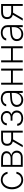

<svg xmlns="http://www.w3.org/2000/svg" viewBox="2041 -2619 590 4712"><g transform="rotate(-90 2336.0 -263.0)"><path d="M46.9 -263.7Q46.9 -341.8 76.2 -404.3Q105.5 -466.8 158 -502.4Q210.4 -538.1 277.3 -538.1Q328.1 -538.1 370.6 -517.3Q413.1 -496.6 440.7 -459.2Q468.3 -421.9 475.6 -373H425.8Q419.4 -407.2 399.2 -434.6Q378.9 -461.9 347.7 -477.5Q316.4 -493.2 278.3 -493.2Q225.6 -493.2 184.3 -463.9Q143.1 -434.6 119.9 -382.6Q96.7 -330.6 96.7 -264.6Q96.7 -198.7 119.6 -146.2Q142.6 -93.8 183.8 -64Q225.1 -34.2 278.3 -34.2Q315.9 -34.2 347.2 -49.1Q378.4 -64 399.2 -91.3Q419.9 -118.7 426.8 -155.3H476.6Q469.2 -106.9 442.1 -69.1Q415 -31.2 372.6 -10.3Q330.1 10.7 278.3 10.7Q210 10.7 157.5 -24.7Q105 -60.1 75.9 -122.6Q46.9 -185.1 46.9 -263.7Z M597.7 -530.3H801.8Q857.4 -530.3 897.9 -514.4Q938.5 -498.5 960 -468.8Q981.4 -439 981.4 -398.4Q981 -353 954.8 -323Q928.7 -293 881.8 -279.3Q914.1 -273.4 939.7 -255.6Q965.3 -237.8 980.2 -209.5Q995.1 -181.2 995.1 -144.5Q995.1 -102.5 974.6 -69.8Q954.1 -37.1 916.5 -18.6Q878.9 0 830.1 0H597.7ZM945.3 -148.4Q945.3 -179.2 932.4 -202.9Q919.4 -226.6 895.8 -239.7Q872.1 -252.9 841.8 -252.9H644.5V-45.9H830.1Q882.8 -45.9 914.1 -73.7Q945.3 -101.6 945.3 -148.4ZM932.6 -396.5Q931.6 -438.5 897.5 -461.4Q863.3 -484.4 801.8 -484.4H644.5V-296.9H807.6Q844.7 -296.9 873 -309.1Q901.4 -321.3 917 -344Q932.6 -366.7 932.6 -396.5Z M1437.5 -237.3H1285.2L1271 -237.8L1131.8 0H1078.1L1220.2 -244.1Q1168 -256.8 1141.1 -292Q1114.3 -327.1 1114.3 -383.8Q1114.3 -456.1 1158.4 -493.2Q1202.6 -530.3 1289.1 -530.3H1484.4V0H1437.5ZM1285.2 -283.2H1437.5V-485.4L1289.1 -484.4Q1225.1 -484.4 1194.1 -460Q1163.1 -435.5 1163.1 -383.8Q1163.1 -332 1193.1 -307.6Q1223.1 -283.2 1285.2 -283.2Z M1791 -34.2Q1832.5 -34.2 1864 -47.4Q1895.5 -60.5 1913.1 -85.7Q1930.7 -110.8 1930.7 -145.5Q1930.7 -176.3 1916.5 -200.4Q1902.3 -224.6 1878.2 -238Q1854 -251.5 1825.2 -252H1731.4V-296.9H1823.2Q1869.6 -302.2 1894.8 -325.7Q1919.9 -349.1 1919.9 -388.7Q1919.9 -419.9 1905 -443.6Q1890.1 -467.3 1862.5 -480.2Q1835 -493.2 1798.8 -493.2Q1761.7 -493.2 1732.2 -480.2Q1702.6 -467.3 1685.5 -443.8Q1668.5 -420.4 1667 -390.6H1616.2Q1618.2 -433.6 1641.8 -466.8Q1665.5 -500 1706.1 -518.6Q1746.6 -537.1 1796.9 -537.1Q1848.1 -537.1 1887.2 -518.1Q1926.3 -499 1947.5 -465.8Q1968.8 -432.6 1968.8 -390.6Q1968.8 -348.6 1946.3 -319.6Q1923.8 -290.5 1885.7 -278.3V-273.4Q1912.1 -269.5 1933.8 -251.7Q1955.6 -233.9 1968 -206.1Q1980.5 -178.2 1980.5 -145.5Q1980.5 -99.6 1956.8 -64.2Q1933.1 -28.8 1890.1 -9Q1847.2 10.7 1791 10.7Q1737.3 10.7 1695.3 -7.6Q1653.3 -25.9 1629.2 -59.1Q1605 -92.3 1603.5 -135.7H1655.3Q1656.7 -105 1673.8 -82Q1690.9 -59.1 1721.2 -46.6Q1751.5 -34.2 1791 -34.2Z M2259.8 -303.7Q2295.9 -306.6 2338.9 -309.6Q2381.8 -312.5 2411.1 -314V-371.1Q2411.1 -408.7 2394.5 -436.3Q2377.9 -463.9 2346.9 -479Q2315.9 -494.1 2273.4 -494.1Q2219.2 -494.1 2181.6 -470.2Q2144 -446.3 2133.8 -405.3H2083Q2088.9 -445.3 2115 -475.3Q2141.1 -505.4 2182.9 -521.7Q2224.6 -538.1 2275.4 -538.1Q2323.2 -538.1 2365.2 -520.5Q2407.2 -502.9 2433.6 -464.4Q2460 -425.8 2460 -367.2V0H2411.1V-91.8H2407.2Q2385.7 -46.4 2342 -17.3Q2298.3 11.7 2238.3 11.7Q2191.4 11.7 2152.6 -7.1Q2113.8 -25.9 2091.1 -61.5Q2068.4 -97.2 2068.4 -146.5Q2068.4 -216.3 2117.4 -256.3Q2166.5 -296.4 2259.8 -303.7ZM2244.1 -33.2Q2292.5 -33.2 2330.6 -56.6Q2368.7 -80.1 2389.9 -120.8Q2411.1 -161.6 2411.1 -211.9V-272L2378.9 -269.5Q2299.3 -263.2 2269.5 -261.7Q2190.4 -256.3 2153.8 -225.6Q2117.2 -194.8 2117.2 -144.5Q2117.2 -110.8 2133.8 -85.4Q2150.4 -60.1 2179.2 -46.6Q2208 -33.2 2244.1 -33.2Z M2662.1 -288.1H2959V-530.3H3007.8V0H2959V-242.2H2662.1V0H2613.3V-530.3H2662.1Z M3210.9 -288.1H3507.8V-530.3H3556.6V0H3507.8V-242.2H3210.9V0H3162.1V-530.3H3210.9Z M3875 -303.7Q3911.1 -306.6 3954.1 -309.6Q3997.1 -312.5 4026.4 -314V-371.1Q4026.4 -408.7 4009.8 -436.3Q3993.2 -463.9 3962.2 -479Q3931.2 -494.1 3888.7 -494.1Q3834.5 -494.1 3796.9 -470.2Q3759.3 -446.3 3749 -405.3H3698.2Q3704.1 -445.3 3730.2 -475.3Q3756.3 -505.4 3798.1 -521.7Q3839.8 -538.1 3890.6 -538.1Q3938.5 -538.1 3980.5 -520.5Q4022.5 -502.9 4048.8 -464.4Q4075.2 -425.8 4075.2 -367.2V0H4026.4V-91.8H4022.5Q4001 -46.4 3957.3 -17.3Q3913.6 11.7 3853.5 11.7Q3806.6 11.7 3767.8 -7.1Q3729 -25.9 3706.3 -61.5Q3683.6 -97.2 3683.6 -146.5Q3683.6 -216.3 3732.7 -256.3Q3781.7 -296.4 3875 -303.7ZM3859.4 -33.2Q3907.7 -33.2 3945.8 -56.6Q3983.9 -80.1 4005.1 -120.8Q4026.4 -161.6 4026.4 -211.9V-272L3994.1 -269.5Q3914.6 -263.2 3884.8 -261.7Q3805.7 -256.3 3769 -225.6Q3732.4 -194.8 3732.4 -144.5Q3732.4 -110.8 3749 -85.4Q3765.6 -60.1 3794.4 -46.6Q3823.2 -33.2 3859.4 -33.2Z M4546.9 -237.3H4394.5L4380.4 -237.8L4241.2 0H4187.5L4329.6 -244.1Q4277.3 -256.8 4250.5 -292Q4223.6 -327.1 4223.6 -383.8Q4223.6 -456.1 4267.8 -493.2Q4312 -530.3 4398.4 -530.3H4593.8V0H4546.9ZM4394.5 -283.2H4546.9V-485.4L4398.4 -484.4Q4334.5 -484.4 4303.5 -460Q4272.5 -435.5 4272.5 -383.8Q4272.5 -332 4302.5 -307.6Q4332.5 -283.2 4394.5 -283.2Z"/></g></svg>

Font: Pretendard ExtraLight
Style: Regular
Weight: 200
Designer: Base glyphs from Inter by Rasmus Andersson; Hangeul glyphs from Noto Sans CJK(Source Han Sans) by Jang Soo-young and Kan
Foundry: Kil Hyung-jin
Version: Version 1.309